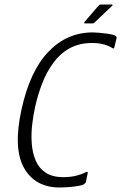

<svg xmlns="http://www.w3.org/2000/svg" viewBox="-20 -824 538 853"><path d="M362 -17Q359 -7 346 -2Q332 2 312 4.5Q292 7 274 8Q256 9 246 9Q136 9 87 -77.5Q38 -164 75 -335Q112 -507 194.5 -593.5Q277 -680 392 -680Q402 -680 419.5 -678.5Q437 -677 456 -674.5Q475 -672 487 -668Q493 -666 496 -662.5Q499 -659 498 -655L489 -618Q487 -604 478 -611Q467 -619 444 -626Q421 -633 389 -633Q332 -633 289.5 -609.5Q247 -586 217 -545Q187 -504 167.5 -453.5Q148 -403 136 -349Q128 -313 123 -270.5Q118 -228 121 -187Q124 -146 138 -112Q152 -78 182 -57.5Q212 -37 262 -37Q295 -37 321 -44Q347 -51 359 -58Q367 -62 369 -60Q371 -58 369 -52ZM391 -720H358Q354 -720 354 -722Q354 -724 356 -727L417 -798Q420 -801 422.5 -802.5Q425 -804 429 -804H476Q479 -804 480 -802Q481 -800 478 -798L401 -725Q398 -723 396 -721.5Q394 -720 391 -720Z"/></svg>

Font: Glory Thin Light
Style: Italic
Weight: 300
Italic angle: -12°
Version: Version 1.011